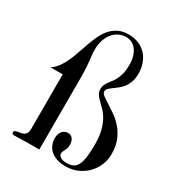

<svg xmlns="http://www.w3.org/2000/svg" viewBox="-179 -872 932 1000"><g transform="rotate(30 287.0 -372.0)"><path d="M109.9 -399.9H36.1Q59.1 -414.6 75.2 -437.5Q91.3 -460.4 103.5 -487.8Q115.7 -515.1 125.7 -545.4Q135.7 -575.7 146.5 -605.2Q157.2 -634.8 170.4 -661.4Q183.6 -688 201.9 -708Q220.2 -728 245.4 -740Q270.5 -752 305.2 -752Q339.8 -752 366.7 -740.2Q393.6 -728.5 412.1 -708Q430.7 -687.5 440.4 -659.7Q450.2 -631.8 450.2 -600.1Q450.2 -570.3 442.1 -548.8Q434.1 -527.3 422.1 -512.2Q410.2 -497.1 396 -486.3Q381.8 -475.6 369.9 -466.8Q357.9 -458 349.9 -450Q341.8 -441.9 341.8 -431.2Q341.8 -419.9 356.4 -409.2Q371.1 -398.4 392.8 -384.8Q414.6 -371.1 439.9 -353.3Q465.3 -335.4 487.1 -310.3Q508.8 -285.2 523.4 -250.7Q538.1 -216.3 538.1 -169.9Q539.1 -134.8 526.1 -102.5Q513.2 -70.3 489.5 -45.9Q465.8 -21.5 433.1 -6.8Q400.4 7.8 360.8 7.8Q333.5 7.8 311.3 1Q289.1 -5.9 273.2 -18.8Q257.3 -31.7 248.8 -50.5Q240.2 -69.3 240.2 -92.8Q240.2 -107.9 244.4 -118.7Q248.5 -129.4 255.4 -136.5Q262.2 -143.6 270.5 -146.7Q278.8 -149.9 287.1 -149.9Q304.2 -149.9 315.2 -137Q326.2 -124 326.2 -99.1Q326.2 -86.9 323.2 -78.9Q320.3 -70.8 317.1 -64.5Q314 -58.1 311 -52.2Q308.1 -46.4 308.1 -38.1Q308.1 -27.3 320.6 -18.6Q333 -9.8 357.9 -9.8Q379.9 -9.8 395 -16.8Q410.2 -23.9 419.7 -41.5Q429.2 -59.1 433.6 -89.4Q438 -119.6 438 -166Q438 -215.3 429.2 -249.3Q420.4 -283.2 407 -306.9Q393.6 -330.6 377.9 -346.4Q362.3 -362.3 348.9 -375.5Q335.4 -388.7 326.7 -401.6Q317.9 -414.6 317.9 -432.1Q317.9 -447.3 323 -458.5Q328.1 -469.7 335.7 -480Q343.3 -490.2 352.1 -501.2Q360.8 -512.2 368.4 -527.6Q376 -543 381.1 -564.2Q386.2 -585.4 386.2 -616.2Q386.2 -645.5 379.4 -667.5Q372.6 -689.5 360.8 -704.1Q349.1 -718.8 333.7 -726.3Q318.4 -733.9 300.8 -733.9Q278.3 -733.9 258.3 -724.6Q238.3 -715.3 223.1 -697.8Q208 -680.2 199 -654.3Q189.9 -628.4 189.9 -595.2Q189.9 -576.2 191.7 -562Q193.4 -547.9 195.1 -531.5Q196.8 -515.1 198.5 -493.2Q200.2 -471.2 200.2 -436V0H154.8Q134.3 0 119.1 0.2Q104 0.5 92.3 1Q80.6 1.5 71 1.7Q61.5 2 51.8 2Q43.5 2 39.8 -0.5Q36.1 -2.9 36.1 -9.8Q36.1 -16.6 41.5 -19.3Q46.9 -22 55.2 -23.4Q63.5 -24.9 73 -26.4Q82.5 -27.8 90.8 -32.2Q99.1 -36.6 104.5 -45.4Q109.9 -54.2 109.9 -69.8Z"/></g></svg>

Font: XB Zar
Style: Regular
Weight: 400
Designer: Behnam
Foundry: Irmug
Version: Version 8.005 2009